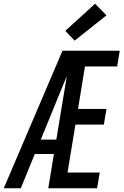

<svg xmlns="http://www.w3.org/2000/svg" viewBox="-36 -1006 660 1026"><path d="M75 0H-16L298 -735H604L590 -651H418L381 -424H533L519 -340H367L325 -84H497L483 0H222L252 -183H150ZM182 -260H265L321 -599Q309 -571 298 -544Q287 -517 276 -490ZM363 -789 313 -841 472 -986 533 -924Z"/></svg>

Font: Iosevka Medium Extended
Style: Italic
Weight: 500
Width: 7
Italic angle: -9°
Monospace: yes
Designer: Belleve Invis
Foundry: Belleve Invis
Version: Version 32.5.0; ttfautohint (v1.8.4)